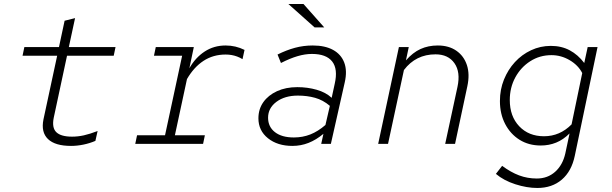

<svg xmlns="http://www.w3.org/2000/svg" viewBox="-20 -715 3040 954"><path d="M333 10Q254 10 218.5 -24Q183 -58 196 -122L264 -438H92L101 -481H273L301 -612L353 -625L322 -481H554L545 -438H313L247 -130Q237 -80 260 -58Q283 -36 338 -36Q367 -36 396.5 -42.5Q426 -49 465 -64L454 -15Q426 -3 394.5 3.5Q363 10 333 10Z M652 0 661 -43H800L885 -438H745L754 -481H943L921 -376Q951 -429 997 -459Q1043 -489 1101 -489Q1126 -489 1149.5 -483.5Q1173 -478 1195 -467L1185 -421Q1172 -429 1158.5 -434Q1145 -439 1131 -441.5Q1117 -444 1101 -444Q1039 -444 991 -412.5Q943 -381 909 -322L849 -43H998L989 0Z M1433 10Q1359 10 1311.5 -28Q1264 -66 1264 -127Q1264 -173 1288.5 -207.5Q1313 -242 1356.5 -262Q1400 -282 1457 -282Q1508 -282 1553.5 -269Q1599 -256 1628 -229L1643 -298Q1660 -372 1630.5 -409.5Q1601 -447 1530 -447Q1496 -447 1458.5 -436Q1421 -425 1376 -402L1359 -444Q1403 -466 1445.5 -477.5Q1488 -489 1534 -489Q1595 -489 1635 -467Q1675 -445 1690.5 -404Q1706 -363 1693 -306L1624 0H1576L1587 -50Q1551 -20 1513 -5Q1475 10 1433 10ZM1312 -130Q1312 -85 1346 -58.5Q1380 -32 1440 -32Q1484 -32 1522 -47Q1560 -62 1597 -94L1619 -189Q1585 -218 1545.5 -229Q1506 -240 1460 -240Q1395 -240 1353.5 -209Q1312 -178 1312 -130ZM1543 -579 1413 -695H1488L1591 -579Z M1859 0 1962 -481H2011L1997 -415Q2031 -454 2069.5 -471.5Q2108 -489 2155 -489Q2210 -489 2247.5 -463Q2285 -437 2300 -391.5Q2315 -346 2302 -286L2241 0H2192L2253 -283Q2269 -357 2238 -401Q2207 -445 2144 -445Q2046 -445 1987 -367L1908 0Z M2650 219Q2598 219 2540.5 200.5Q2483 182 2444 149L2475 109Q2518 141 2559.5 156.5Q2601 172 2647 172Q2701 172 2738.5 138.5Q2776 105 2789 47L2810 -52Q2779 -21 2743.5 -6.5Q2708 8 2667 8Q2607 8 2561.5 -20.5Q2516 -49 2490 -99Q2464 -149 2464 -213Q2464 -270 2484 -319.5Q2504 -369 2538.5 -406.5Q2573 -444 2619 -465.5Q2665 -487 2717 -487Q2770 -487 2811 -465Q2852 -443 2883 -402L2900 -481H2949L2836 59Q2820 136 2771.5 177.5Q2723 219 2650 219ZM2683 -38Q2762 -38 2820 -97L2873 -352Q2853 -391 2810.5 -416Q2768 -441 2720 -441Q2662 -441 2615 -411Q2568 -381 2540.5 -330.5Q2513 -280 2513 -218Q2513 -137 2560 -87.5Q2607 -38 2683 -38Z"/></svg>

Font: Red Hat Mono
Style: Italic
Weight: 300
Italic angle: -12°
Monospace: yes
Designer: Pentagram, MCKL
Foundry: Pentagram, MCKL
Version: Version 1.023